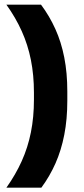

<svg xmlns="http://www.w3.org/2000/svg" viewBox="-20 -696 366 840"><path d="M128.5 -290.5V-260.5Q128.5 -183.5 115.2 -117.2Q102 -51 75.2 8.5Q48.5 68 8 125H161Q197.5 75.5 222.8 18.5Q248 -38.5 261.2 -106.2Q274.5 -174 274.5 -255V-296Q274.5 -377 261.2 -444.5Q248 -512 222.2 -569Q196.5 -626 159.5 -675.5H8Q48.5 -619 75.2 -559.5Q102 -500 115.2 -433.8Q128.5 -367.5 128.5 -290.5Z"/></svg>

Font: Anek Kannada
Style: Bold
Weight: 700
Version: Version 1.003